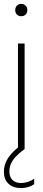

<svg xmlns="http://www.w3.org/2000/svg" viewBox="-20 -763 218 983"><path d="M72 0V-540H106V0ZM89 -680Q75.5 -680 66.8 -688.5Q58 -697 58 -711Q58 -725.5 66.8 -734.2Q75.5 -743 89 -743Q102.5 -743 111.2 -734.2Q120 -725.5 120 -711Q120 -697 111.2 -688.5Q102.5 -680 89 -680ZM89 200Q47 200 23.5 177.8Q0 155.5 0 116Q0 91 9.8 68Q19.5 45 39.8 22.5Q60 0 92 -23L106 0Q78.5 20 61.2 38.5Q44 57 36 75.5Q28 94 28 114Q28 143 43.8 158.5Q59.5 174 88 174Q106 174 123 168.2Q140 162.5 155 152V180Q141.5 189.5 124 194.8Q106.5 200 89 200Z"/></svg>

Font: Encode Sans Condensed Thin
Style: Regular
Weight: 100
Width: 3
Designer: Multiple Designers
Foundry: Impallari Type
Version: Version 3.002